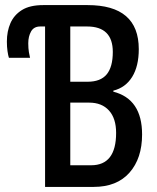

<svg xmlns="http://www.w3.org/2000/svg" viewBox="-20 -734 618 754"><path d="M157 0V-630H138Q113 -630 102 -610.5Q91 -591 91 -564Q91 -544 93.5 -529Q96 -514 98 -507H15Q12 -516 9.5 -533Q7 -550 7 -571Q7 -611 21 -643Q35 -675 66 -694.5Q97 -714 150 -714H324Q525 -714 525 -541Q525 -474 499 -432Q473 -390 425 -378V-374Q538 -345 538 -206Q538 -112 488.5 -56Q439 0 348 0ZM324 -413Q375 -413 399 -442Q423 -471 423 -530Q423 -630 322 -630H256V-413ZM338 -85Q436 -85 436 -212Q436 -269 408 -300Q380 -331 330 -331H256V-85Z"/></svg>

Font: Noto Sans ExtraCondensed Medium
Style: Regular
Weight: 500
Width: 2
Designer: Monotype Design Team
Foundry: Monotype Imaging Inc.
Version: Version 2.013; ttfautohint (v1.8.4.7-5d5b)